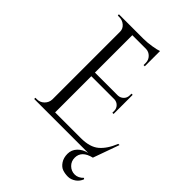

<svg xmlns="http://www.w3.org/2000/svg" viewBox="-258 -829 1122 1122"><g transform="rotate(45 303.5 -268.0)"><path d="M470 75Q470 105 490.5 125Q511 145 539.5 145Q568 145 592 120L598 126Q589 150 569 165Q545 182 520.5 182Q496 182 475.5 175Q455 168 439.5 145Q424 122 424 89Q424 56 447 32Q470 8 506 0H60V-10H73Q99 -10 117.5 -28.5Q136 -47 137 -73V-633Q137 -657 118 -673.5Q99 -690 73 -690H61L60 -700H263Q294 -700 330.5 -706Q367 -712 382 -718V-592H372V-610Q372 -634 355.5 -651Q339 -668 316 -669H202V-360H392Q412 -361 426 -375Q440 -389 440 -410V-424H450V-266H440V-281Q440 -301 426.5 -315Q413 -329 393 -330H202V-31H415Q489 -31 528 -64Q567 -97 593 -162H603L545 0Q470 18 470 75Z"/></g></svg>

Font: Cinzel Decorative
Style: Regular
Weight: 400
Designer: Natanael Gama
Version: Version 1.001;PS 001.001;hotconv 1.0.56;makeotf.lib2.0.21325